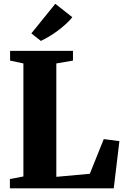

<svg xmlns="http://www.w3.org/2000/svg" viewBox="-20 -1018 674 1038"><path d="M33.5 0V-50L106.5 -64V-675L34.5 -690.5V-743H374.5V-690.5L284.5 -675V-62L465.5 -78.5L541 -266L625.5 -255L595 0ZM200.5 -797 149.5 -837.5 279 -997.5 371 -925Q355.5 -905.5 335.2 -887.2Q315 -869 292.5 -852.2Q270 -835.5 246.8 -821.5Q223.5 -807.5 201.5 -797Z"/></svg>

Font: Merriweather 60pt Black
Style: Regular
Weight: 900
Version: Version 2.100